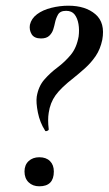

<svg xmlns="http://www.w3.org/2000/svg" viewBox="-20 -645 382 674"><path d="M138 -187Q120 -215 113 -250Q106 -285 109 -306Q115 -342 135.5 -365.5Q156 -389 181.5 -408Q207 -427 228 -452Q249 -477 256 -517Q259 -540 255.5 -560.5Q252 -581 242 -594Q232 -607 212 -607Q191 -607 183.5 -593.5Q176 -580 173 -565Q171 -555 167 -542Q163 -529 153 -519.5Q143 -510 124 -510Q100 -510 91 -525Q82 -540 85 -558Q90 -580 110 -595Q130 -610 160 -617.5Q190 -625 220 -625Q280 -625 315 -595Q350 -565 339 -505Q332 -472 316 -448.5Q300 -425 279.5 -406.5Q259 -388 239 -372Q194 -337 175 -310.5Q156 -284 151 -249Q149 -237 149 -222.5Q149 -208 151 -192Q152 -188 145.5 -185.5Q139 -183 138 -187ZM118 9Q95 9 80.5 -5Q66 -19 66 -43Q66 -66 80.5 -79.5Q95 -93 118 -93Q142 -93 155.5 -79.5Q169 -66 169 -43Q169 9 118 9Z"/></svg>

Font: Cormorant Light SemiBold
Style: Italic
Weight: 600
Italic angle: -10°
Version: Version 4.000